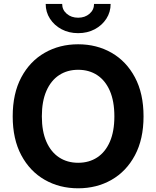

<svg xmlns="http://www.w3.org/2000/svg" viewBox="-20 -967 810 996"><path d="M385.4 9.8Q289 9.8 212.1 -34.2Q135.1 -78.2 90.5 -161.7Q45.9 -245.1 45.9 -363.3Q45.9 -482.2 90.5 -565.8Q135.1 -649.4 212.1 -693.3Q289 -737.3 385.4 -737.3Q481.9 -737.3 558.6 -693.3Q635.3 -649.4 679.9 -565.8Q724.6 -482.2 724.6 -363.3Q724.6 -244.9 679.9 -161.4Q635.3 -77.9 558.6 -34.1Q481.9 9.8 385.4 9.8ZM385.4 -122.6Q442 -122.6 484.2 -150.3Q526.4 -177.9 549.9 -231.7Q573.3 -285.5 573.3 -363.3Q573.3 -441.7 549.9 -495.7Q526.4 -549.6 484.2 -577.3Q442 -605 385.4 -605Q329 -605 286.7 -577.2Q244.3 -549.4 220.7 -495.4Q197.1 -441.5 197.1 -363.3Q197.1 -285.5 220.7 -231.9Q244.3 -178.2 286.7 -150.4Q329 -122.6 385.4 -122.6ZM385.4 -795Q337.7 -795 299.7 -815.1Q261.6 -835.3 239.3 -869.8Q217 -904.3 217 -946.6H302.5Q302.5 -916 326.2 -895.6Q349.9 -875.1 385.4 -875.1Q420.7 -875.1 444.3 -895.6Q467.9 -916 467.9 -946.6H553.9Q553.9 -904.3 531.7 -869.9Q509.5 -835.5 471.4 -815.2Q433.4 -795 385.4 -795Z"/></svg>

Font: Adwaita Sans
Style: Regular
Weight: 400
Designer: Rasmus Andersson
Foundry: rsms
Version: Version 4.001;git-9221beed3